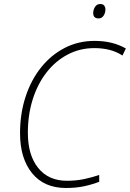

<svg xmlns="http://www.w3.org/2000/svg" viewBox="-20 -928 648 958"><path d="M309 10Q200 10 140 -64Q80 -138 80 -263Q80 -361 107.5 -445Q135 -529 185 -591.5Q235 -654 303 -689Q371 -724 452 -724Q542 -724 608 -686L591 -651Q560 -671 525 -679.5Q490 -688 451 -688Q379 -688 318 -656Q257 -624 212.5 -567Q168 -510 143.5 -433Q119 -356 119 -265Q119 -154 170.5 -90Q222 -26 314 -26Q360 -26 400 -34.5Q440 -43 475 -55V-21Q442 -8 401 1Q360 10 309 10ZM472 -836Q445 -836 445 -863Q445 -879 454 -893.5Q463 -908 480 -908Q494 -908 500 -900Q506 -892 506 -881Q506 -864 497 -850Q488 -836 472 -836Z"/></svg>

Font: Noto Sans Disp ExtLt
Style: Italic
Weight: 200
Italic angle: -12°
Designer: Monotype Design Team
Foundry: Monotype Imaging Inc.
Version: Version 2.000;GOOG;noto-source:20170915:90ef993387c0